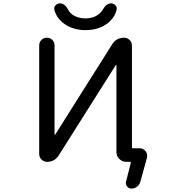

<svg xmlns="http://www.w3.org/2000/svg" viewBox="-20 -978 1040 1136"><path d="M760.7 -107.4Q760.7 -100.6 767.6 -100.6H806.6Q828.1 -100.6 841.8 -83Q850.6 -71.3 850.6 -57.6Q850.6 -51.8 849.6 -44.9L810.5 96.7Q805.7 115.2 791 126.5Q776.4 137.7 757.8 137.7Q741.2 137.7 731.4 125Q721.7 112.3 725.6 96.7L753.9 -13.7Q754.9 -15.6 752.9 -18.1Q751 -20.5 748 -20.5H726.6Q703.1 -20.5 686 -37.6Q668.9 -54.7 668.9 -78.1V-591.8Q668.9 -592.8 667.5 -593.3Q666 -593.8 665 -592.8L328.1 -59.6Q303.7 -20.5 257.8 -20.5Q239.3 -20.5 225.6 -34.2Q211.9 -47.9 211.9 -66.4V-709Q211.9 -728.5 225.1 -741.7Q238.3 -754.9 257.3 -754.9Q276.4 -754.9 289.6 -741.7Q302.7 -728.5 302.7 -709V-183.6Q302.7 -181.6 304.2 -181.2Q305.7 -180.7 306.6 -181.6L643.6 -715.8Q668 -754.9 714.8 -754.9Q733.4 -754.9 747.1 -741.2Q760.7 -727.5 760.7 -709ZM588.9 -921.9Q608.4 -958 636.7 -958Q652.3 -958 663.1 -946.3Q670.9 -938.5 670.9 -927.7Q670.9 -923.8 669.9 -919.9Q659.2 -876 621.1 -843.8Q566.4 -799.8 486.3 -799.8Q406.2 -799.8 351.6 -843.8Q312.5 -876 301.8 -919.9Q300.8 -923.8 300.8 -927.7Q300.8 -938.5 308.6 -946.3Q319.3 -958 335 -958Q363.3 -958 382.8 -921.9Q390.6 -905.3 406.2 -893.6Q438.5 -869.1 485.8 -869.1Q533.2 -869.1 564.5 -894.5Q580.1 -906.2 588.9 -921.9Z"/></svg>

Font: Rounded Mgen+ 1mn regular
Style: Regular
Weight: 400
Designer: [Source Han Sans]
Ryoko NISHIZUKA  (kana & ideographs); Paul D. Hunt (Latin, Greek & Cyrillic); Wenlong ZHANG  (bopomofo
Version: Version 1.059.20150602